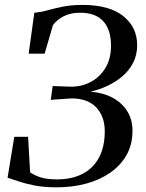

<svg xmlns="http://www.w3.org/2000/svg" viewBox="-20 -772 608 800"><path d="M216 8.5Q163.5 8.5 124 0.8Q84.5 -7 56.5 -16.8Q28.5 -26.5 11.5 -31.5L39.5 -202H97L105.5 -53.5Q117.5 -46 132.2 -39.2Q147 -32.5 167.5 -28.5Q188 -24.5 216 -24.5Q279.5 -24.5 324.2 -47.8Q369 -71 392.8 -116Q416.5 -161 416.5 -225.5Q416.5 -286.5 381.2 -324.2Q346 -362 278 -362L191.5 -356L199.5 -413.5L271.5 -411Q317 -409.5 356 -429.5Q395 -449.5 418.8 -488Q442.5 -526.5 442.5 -582Q442.5 -648.5 410 -683.8Q377.5 -719 314.5 -719Q272.5 -719 243.8 -703.5Q215 -688 200.5 -667L166 -548.5H99.5L123 -719Q149.5 -721 177.8 -729Q206 -737 241.5 -744.2Q277 -751.5 324 -751.5Q435.5 -751.5 493.5 -705Q551.5 -658.5 551.5 -584Q551.5 -543 534.8 -510.5Q518 -478 489.8 -454Q461.5 -430 427 -414Q392.5 -398 357.5 -390Q409.5 -386 448.8 -365Q488 -344 510 -309Q532 -274 532 -227Q532 -170 507.5 -126.5Q483 -83 439.8 -52.8Q396.5 -22.5 339.2 -7Q282 8.5 216 8.5Z"/></svg>

Font: Merriweather 120pt
Style: Italic
Weight: 400
Italic angle: -7.8°
Version: Version 2.101